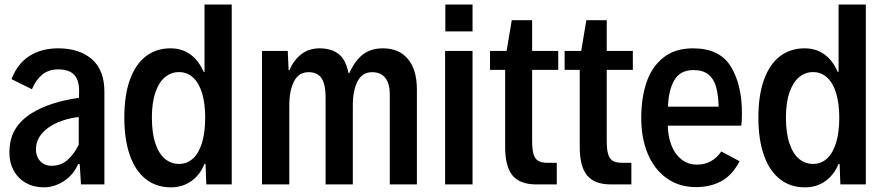

<svg xmlns="http://www.w3.org/2000/svg" viewBox="-20 -804 3861 837"><path d="M435.1 -404.3V0H333L327.6 -88.4H320.3Q306.2 -55.2 281.5 -32.5Q256.8 -9.8 228 1.5Q199.2 12.7 171.9 12.7Q127.4 12.7 93 -6.6Q58.6 -25.9 39.8 -60.3Q21 -94.7 21 -137.7Q21 -197.8 45.7 -239.3Q70.3 -280.8 119.6 -311.5Q158.2 -335.4 210.7 -352.3Q263.2 -369.1 324.2 -377.4L324.7 -397Q327.1 -451.2 304.9 -476.3Q282.7 -501.5 234.9 -501.5Q192.4 -501.5 164.6 -479Q136.7 -456.5 119.1 -415L30.3 -459Q55.7 -526.4 108.2 -559.8Q160.6 -593.3 233.4 -593.3Q326.2 -593.3 380.6 -545.9Q435.1 -498.5 435.1 -404.3ZM323.2 -173.3V-293.9Q285.2 -289.6 250.7 -277.6Q216.3 -265.6 190.9 -247.6Q136.7 -208.5 136.7 -152.8Q136.7 -130.4 146.5 -113.5Q156.2 -96.7 172.9 -88.4Q189.5 -80.1 209 -81.5Q247.6 -82.5 275.6 -107.9Q303.7 -133.3 323.2 -173.3Z M990.2 -784.2V0H879.4L876 -89.4H871.6Q851.6 -41 813.5 -14.2Q775.4 12.7 725.1 12.7Q661.6 12.7 616 -22.9Q570.3 -58.6 546.1 -127Q522 -195.3 522 -291Q522 -389.6 546.6 -457.3Q571.3 -524.9 616.5 -559.1Q661.6 -593.3 723.1 -593.3Q773.4 -593.3 809.8 -566.9Q846.2 -540.5 867.7 -490.7H871.6V-784.2ZM874.5 -291.5Q874.5 -353 861.1 -397.5Q847.7 -441.9 821.8 -465.8Q795.9 -489.7 760.3 -489.7Q727.1 -489.7 700.4 -468.5Q673.8 -447.3 658 -402.6Q642.1 -357.9 642.1 -291.5Q642.1 -223.1 657.7 -177.7Q673.3 -132.3 700 -110.8Q726.6 -89.4 760.3 -89.4Q795.9 -89.4 821.8 -113.5Q847.7 -137.7 861.1 -183.1Q874.5 -228.5 874.5 -291.5Z M1122.1 -582H1234.4L1238.3 -498H1241.7Q1260.7 -542.5 1293.9 -567.9Q1327.1 -593.3 1372.6 -593.3Q1422.9 -593.3 1454.8 -569.8Q1486.8 -546.4 1499.5 -484.9H1502.4Q1528.3 -541 1562.7 -567.1Q1597.2 -593.3 1648.9 -593.3Q1719.7 -593.3 1758.5 -546.6Q1797.4 -500 1797.4 -413.1V0H1679.2V-393.6Q1679.2 -438 1660.2 -463.6Q1641.1 -489.3 1602.1 -489.3Q1559.6 -489.3 1538.8 -449.7Q1518.1 -410.2 1518.1 -343.8V0H1399.4V-379.9Q1399.4 -435.5 1382.1 -462.4Q1364.7 -489.3 1325.2 -489.3Q1282.7 -489.3 1262 -449.7Q1241.2 -410.2 1241.2 -343.8V0H1122.1Z M1921.4 -784.2H2040V-667H1921.4ZM1920.4 -582H2040V0H1920.4Z M2182.1 -163.6V-499.5H2116.2V-582H2188.5L2210.9 -715.8H2299.8V-582H2413.6V-499.5H2299.8V-190.9Q2299.8 -152.8 2305.9 -132.1Q2312 -111.3 2326.4 -102.8Q2340.8 -94.2 2368.2 -94.2H2407.2V0H2318.8Q2246.1 0 2214.1 -39.3Q2182.1 -78.6 2182.1 -163.6Z M2507.3 -163.6V-499.5H2441.4V-582H2513.7L2536.1 -715.8H2625V-582H2738.8V-499.5H2625V-190.9Q2625 -152.8 2631.1 -132.1Q2637.2 -111.3 2651.6 -102.8Q2666 -94.2 2693.4 -94.2H2732.4V0H2644Q2571.3 0 2539.3 -39.3Q2507.3 -78.6 2507.3 -163.6Z M3211.4 -256.3H2891.1Q2892.1 -208.5 2907.2 -169.9Q2922.4 -131.3 2950.9 -108.9Q2979.5 -86.4 3019 -86.4Q3084.5 -86.4 3124.5 -143.6L3204.1 -101.1Q3171.9 -39.6 3124 -13.9Q3076.2 11.7 3014.6 11.7Q2940.4 11.7 2886.2 -27.1Q2832 -65.9 2803.7 -134Q2775.4 -202.1 2775.4 -289.6Q2775.4 -376.5 2798.3 -444.6Q2821.3 -512.7 2871.8 -553Q2922.4 -593.3 3001 -593.3Q3117.2 -593.3 3165.8 -514.2Q3214.4 -435.1 3214.4 -310.1Q3214.4 -272.5 3211.4 -256.3ZM2892.1 -338.9H3112.8Q3111.3 -390.6 3101.8 -425Q3092.3 -459.5 3068.6 -479Q3044.9 -498.5 3003.4 -498.5Q2944.8 -498.5 2919.4 -454.1Q2894 -409.7 2892.1 -338.9Z M3754.4 -784.2V0H3643.6L3640.1 -89.4H3635.7Q3615.7 -41 3577.6 -14.2Q3539.6 12.7 3489.3 12.7Q3425.8 12.7 3380.1 -22.9Q3334.5 -58.6 3310.3 -127Q3286.1 -195.3 3286.1 -291Q3286.1 -389.6 3310.8 -457.3Q3335.4 -524.9 3380.6 -559.1Q3425.8 -593.3 3487.3 -593.3Q3537.6 -593.3 3574 -566.9Q3610.4 -540.5 3631.8 -490.7H3635.7V-784.2ZM3638.7 -291.5Q3638.7 -353 3625.2 -397.5Q3611.8 -441.9 3585.9 -465.8Q3560.1 -489.7 3524.4 -489.7Q3491.2 -489.7 3464.6 -468.5Q3438 -447.3 3422.1 -402.6Q3406.2 -357.9 3406.2 -291.5Q3406.2 -223.1 3421.9 -177.7Q3437.5 -132.3 3464.1 -110.8Q3490.7 -89.4 3524.4 -89.4Q3560.1 -89.4 3585.9 -113.5Q3611.8 -137.7 3625.2 -183.1Q3638.7 -228.5 3638.7 -291.5Z"/></svg>

Font: Decalotype Medium
Style: Regular
Weight: 500
Designer: Alfredo Marco Pradil
Foundry: Alfredo Marco Pradil
Version: Version 1.0